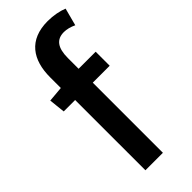

<svg xmlns="http://www.w3.org/2000/svg" viewBox="-273 -866 939 939"><g transform="rotate(-45 197.0 -396.0)"><path d="M32 -455H111V31H232V-454H349V-551H231V-625C231 -696 256 -729 307 -729C327 -729 349 -723 370 -713L394 -804C367 -815 329 -823 289 -823C158 -823 103 -740 103 -620V-546L23 -539Z"/></g></svg>

Font: GenEiGothic-pro-SemiBold
Style: Regular
Weight: 500
Designer: Ryoko NISHIZUKA (kana & ideographs); Paul D. Hunt (Latin, Greek & Cyrillic); Wenlong ZHANG (bopomofo); Sandoll Communica
Foundry: Adobe Systems Incorporated; o_tamon
Version: Version 1.000.140830